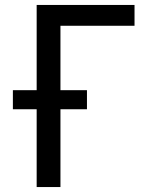

<svg xmlns="http://www.w3.org/2000/svg" viewBox="-20 -755 640 775"><path d="M128 0V-314H32V-391H128V-735H523V-651H224V-391H331V-314H224V0Z"/></svg>

Font: Zed Mono Medium Extended
Style: Regular
Weight: 500
Width: 7
Monospace: yes
Designer: Belleve Invis
Foundry: Belleve Invis
Version: Version 1.0.0; ttfautohint (v1.8.4)